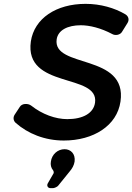

<svg xmlns="http://www.w3.org/2000/svg" viewBox="-20 -725 687 996"><path d="M274 -521C281 -568 330 -594 399 -594C444 -594 503 -580 563 -548C579 -539 604 -544 613 -560L641 -605C652 -622 647 -641 630 -651C574 -684 501 -705 424 -705C272 -705 158 -630 140 -510C105 -261 495 -348 473 -192C465 -138 411 -107 329 -107C268 -107 199 -132 142 -177C125 -190 94 -189 83 -171L56 -130C47 -116 49 -99 61 -88C124 -32 212 4 311 4C465 4 587 -73 605 -198C642 -450 252 -368 274 -521ZM315 49C279 49 249 76 244 113C241 130 245 146 255 158C258 161 260 170 258 174L228 226C221 238 228 251 242 251H255C262 251 278 244 282 238L341 165C355 149 364 132 367 113C372 73 347 49 315 49Z"/></svg>

Font: Trueno
Style: RoundIt
Weight: 400
Designer: Julieta Ulanovsky, Jasper
Foundry: Julieta Ulanovsky, Cannot Into Space Fonts
Version: Version 3.001